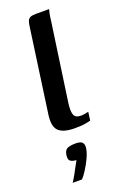

<svg xmlns="http://www.w3.org/2000/svg" viewBox="-142 -548 515 809"><g transform="rotate(-20 115.5 -144.0)"><path d="M124 4Q71 4 50.5 -17.5Q30 -39 39 -94L91 -465Q93 -481 97 -489.5Q101 -498 109.5 -501.5Q118 -505 134 -505H193Q192 -503 189 -489Q186 -475 184 -456L134 -106Q129 -69 135.5 -53Q142 -37 166 -37Q174 -37 185.5 -39Q197 -41 200 -42L195 -4Q189 -3 173.5 0.5Q158 4 124 4ZM36 217Q47 200 55 185.5Q63 171 70 157.5Q77 144 84 132Q81 132 78.5 132Q76 132 74 131Q64 130 56.5 124Q49 118 51 99Q54 76 68 70.5Q82 65 105 65Q116 65 124 67.5Q132 70 136.5 77.5Q141 85 139 100Q136 119 125.5 141.5Q115 164 102 184.5Q89 205 78 217Z"/></g></svg>

Font: Genos Thin Medium
Style: Italic
Weight: 500
Italic angle: -8°
Version: Version 1.010